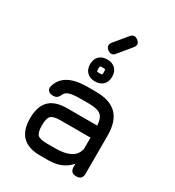

<svg xmlns="http://www.w3.org/2000/svg" viewBox="-214 -1044 1068 1170"><g transform="rotate(30 320.0 -459.0)"><path d="M290 -764Q263 -787 286 -815L359 -903Q382 -930 410 -907Q438 -885 414 -856L341 -768Q320 -741 290 -764ZM313 -558Q278 -558 257 -578.5Q236 -599 236 -635Q236 -671 257 -691.5Q278 -712 313 -712Q349 -712 370 -691.5Q391 -671 391 -635Q391 -599 370 -578.5Q349 -558 313 -558ZM333 -629Q333 -633 333 -635Q333 -651 331 -653Q329 -655 313 -655Q297 -655 295 -652.5Q293 -650 293 -635Q293 -619 295.5 -617Q298 -615 313 -615Q328 -615 330.5 -617Q333 -619 333 -629ZM250 0Q84 0 84 -166Q84 -250 124.5 -291Q165 -332 250 -332H461Q458 -384 434 -403.5Q410 -423 350 -423H292Q242 -423 217.5 -416Q193 -409 183 -392Q174 -371 164 -363Q154 -355 136 -355Q114 -355 102.5 -367Q91 -379 96 -398Q125 -507 292 -507H350Q450 -507 498 -459Q546 -411 546 -311V-42Q546 0 504 0Q462 0 462 -42V-65Q409 0 306 0ZM306 -84Q433 -84 457 -153Q458 -155 459.5 -160Q461 -165 462 -167V-248H250Q201 -248 184.5 -231.5Q168 -215 168 -166Q168 -116 184 -100Q200 -84 250 -84Z"/></g></svg>

Font: Jura
Style: Bold
Weight: 700
Designer: Daniel Johnson, Alexei Vanyashin
Foundry: Daniel Johnson
Version: Version 5.103